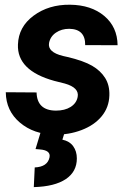

<svg xmlns="http://www.w3.org/2000/svg" viewBox="-20 -558 543 810"><path d="M307.6 -148.9Q315.4 -188 253.4 -205.6L209 -216.8Q51.3 -260.3 55.7 -370.1Q58.1 -444.8 121.8 -491.9Q185.5 -539.1 275.4 -538.1Q364.7 -537.1 419.9 -490.7Q475.1 -444.3 476.1 -367.2L339.4 -367.7Q340.3 -435.5 272 -436.5Q239.7 -436.5 216.1 -420.4Q192.4 -404.3 187 -377Q179.7 -337.9 246.1 -321.8L265.6 -317.4Q333 -301.3 368.7 -280.5Q404.3 -259.8 423.6 -229Q442.9 -198.2 441.4 -155.3Q439.9 -105 408.9 -67.4Q377.9 -29.8 324 -9.3Q270 11.2 210.4 9.8Q122.6 8.8 64 -40.8Q5.4 -90.3 4.4 -168.9L134.3 -168Q136.2 -92.3 215.3 -91.3Q253.4 -91.3 278.1 -106.9Q302.7 -122.6 307.6 -148.9ZM252.9 0 243.2 31.2Q273.4 37.6 288.8 58.8Q304.2 80.1 304.2 110.4Q304.2 166.5 257.3 197.8Q210.4 229 122.6 231.4L126.5 148.4Q180.7 146 189 105.5Q194.8 75.7 147 72.3L129.9 70.8L150.9 1.5Z"/></svg>

Font: RobotoInd
Style: Bold Italic
Weight: 700
Italic angle: -12°
Designer: Google
Version: Version 2.001150; 2014